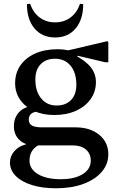

<svg xmlns="http://www.w3.org/2000/svg" viewBox="-20 -761 622 1032"><path d="M280.5 251Q206.7 251 150.9 233.4Q95.2 215.8 64.4 184.6Q33.6 153.3 33.6 112.2Q33.6 78.2 57.5 51.1Q81.4 24 118.6 15.5V-14.5H185V20.5Q138.6 46.6 138.6 102.3Q138.6 148.1 184.4 175.2Q230.2 202.3 307.3 202.3Q380.6 202.3 424.2 175.2Q467.8 148 467.8 102.4Q467.8 64.8 441.7 42.6Q415.6 20.5 370.9 20.5H168.2Q116.6 20.5 85.7 -7.6Q54.7 -35.7 54.7 -83.2Q54.7 -113.4 67.1 -136.7Q79.6 -160 101.7 -174.1Q123.8 -188.2 152.4 -189.1L185.2 -160.8Q161.4 -160.8 148 -149.6Q134.7 -138.5 134.7 -118.2Q134.7 -96.2 151.6 -86.4Q168.5 -76.5 204.4 -76.5H385Q464.7 -76.5 513.4 -36.5Q562.2 3.4 562.2 68.5Q562.2 121.8 526.3 163.3Q490.4 204.7 427 227.9Q363.5 251 280.5 251ZM271.5 -142.8Q209.8 -142.8 162.2 -164.8Q114.6 -186.8 88 -225.3Q61.3 -263.8 61.3 -313.8Q61.3 -368.9 89.9 -409.9Q118.6 -450.9 169.6 -473.6Q220.7 -496.3 288.8 -496.3Q314.4 -496.3 338.8 -492.2Q363.3 -488.1 382.5 -480.3V-464.9Q441.8 -433.1 468.7 -398.4Q495.6 -363.7 495.6 -319.9Q495.6 -268.4 466.9 -228Q438.2 -187.7 387.7 -165.2Q337.3 -142.8 271.5 -142.8ZM284.4 -193.9Q333.7 -193.9 362 -223.6Q390.4 -253.2 390.4 -305.2Q390.4 -369.6 359.6 -407.4Q328.9 -445.2 275.9 -445.2Q226.6 -445.2 198.3 -415.5Q170 -385.9 170 -333.9Q170 -270.5 201.1 -232.2Q232.3 -193.9 284.4 -193.9ZM545.2 -426.5 396.9 -461.4 390.1 -447 315.9 -483.3 557 -539.7 562.2 -534.5V-426.5ZM276 -559.6Q206.5 -559.6 165.6 -608Q124.7 -656.3 124.7 -738.7L141.8 -740.7Q158.1 -693 193.3 -666.9Q228.5 -640.8 275.9 -640.8Q324.1 -640.8 359 -666.9Q393.8 -693 410.1 -740.7L427.2 -738.6Q427.2 -656.3 386.4 -608Q345.6 -559.6 276 -559.6Z"/></svg>

Font: Platypi Light
Style: Regular
Weight: 300
Designer: David Sargent
Foundry: Bolt Cutter Type
Version: Version 1.200